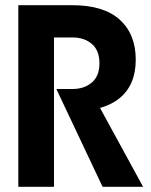

<svg xmlns="http://www.w3.org/2000/svg" viewBox="-20 -720 582 740"><path d="M188.1 -700V0H50.6V-700ZM363.3 -475.9Q363.3 -525.7 333.9 -550.7Q304.6 -575.7 259.5 -575.7H136.5V-700H257.8Q380.3 -700 441.8 -643.9Q503.2 -587.8 503.2 -490.1Q503.2 -392.5 440.8 -341.6Q378.4 -290.7 257.8 -290.7L260.6 -329.8L345.4 -340.8L531.5 0H375.4L198.1 -375V-377H259.5Q304.6 -377 333.9 -401.9Q363.3 -426.8 363.3 -475.9Z"/></svg>

Font: TASA Explorer VF
Style: Regular
Weight: 400
Designer: Weizhong Zhang
Foundry: Local Remote
Version: Version 1.000;Glyphs 3.2 (3192)